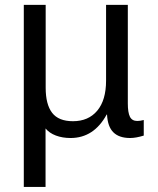

<svg xmlns="http://www.w3.org/2000/svg" viewBox="-20 -548 640 776"><path d="M76.2 207.5V-528.3H164.6V-193.4Q164.6 -126 190.7 -92Q216.8 -58.1 274.9 -58.1Q337.4 -58.1 373 -100.6Q408.7 -143.1 408.7 -222.2V-528.3H496.6V-129.9Q496.6 -93.3 505.1 -76.2Q513.7 -59.1 534.7 -59.1Q546.9 -59.1 561 -63V0Q529.3 9.8 505.9 9.8Q461.4 9.8 438.2 -13.2Q415 -36.1 412.6 -85H411.1Q359.4 9.8 265.1 9.8Q232.4 9.8 205.8 -0.2Q179.2 -10.3 164.1 -28.8V207.5Z"/></svg>

Font: Courier New
Style: Regular
Weight: 400
Designer: Steve Matteson
Foundry: Ascender Corporation
Version: Version 2.00.3